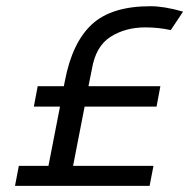

<svg xmlns="http://www.w3.org/2000/svg" viewBox="-20 -604 615 624"><path d="M466.2 0 478.8 -65H217.5L255 -257.5H488.8L501.2 -323.8H267.5L278.8 -380Q291.2 -453.8 339.4 -484.4Q387.5 -515 452.5 -515Q495 -515 535 -506.2L575 -566.2Q513.8 -583.8 468.8 -583.8Q342.5 -583.8 278.8 -525Q215 -466.2 191.2 -342.5L187.5 -323.8H102.5L90 -257.5H175L137.5 -65H41.2L28.8 0Z"/></svg>

Font: Cambay
Style: Italic
Weight: 400
Italic angle: -11°
Designer: Pooja Saxena
Foundry: Pooja Saxena
Version: Version 1.019;PS 001.019;hotconv 1.0.70;makeotf.lib2.5.58329